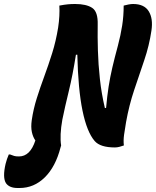

<svg xmlns="http://www.w3.org/2000/svg" viewBox="-136 -728 780 961"><path d="M-41 55Q15 55 41 -25Q29 -42 23.5 -67Q18 -92 23 -127Q31 -182 48 -236Q65 -290 85.5 -345.5Q106 -401 125 -461.5Q144 -522 155 -590Q164 -650 161 -700Q188 -705 204.5 -706.5Q221 -708 240 -708Q296 -708 325.5 -688.5Q355 -669 353 -604Q352 -545 354 -475.5Q356 -406 364 -332.5Q372 -259 389 -187L395 -188Q400 -245 407.5 -293.5Q415 -342 426.5 -391Q438 -440 454 -499Q468 -552 475.5 -600Q483 -648 483 -700Q494 -703 507 -705.5Q520 -708 530 -708Q586 -708 608.5 -671.5Q631 -635 622 -575Q611 -500 586 -426.5Q561 -353 535.5 -277Q510 -201 495 -117Q489 -83 485 -53.5Q481 -24 484 0Q473 4 461.5 7Q450 10 439 10Q366 10 338 -22Q299 -67 277 -174Q255 -281 251 -454H244Q228 -352 208.5 -272.5Q189 -193 176 -129Q169 -90 167.5 -57Q166 -24 170 0L167 10Q142 107 88 160Q34 213 -38 213H-48Q-89 213 -106 189Q-124 161 -108 92Q-102 68 -92 45H-86Q-73 50 -65 52.5Q-57 55 -41 55Z"/></svg>

Font: Recursive Mn Csl St XBd
Style: Italic
Weight: 800
Italic angle: -15°
Monospace: yes
Version: Version 1.079;hotconv 1.0.112;makeotfexe 2.5.65598; ttfautoh